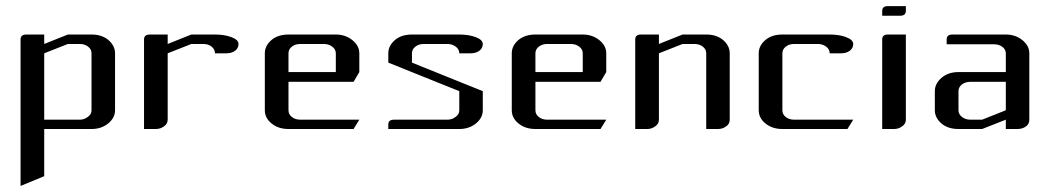

<svg xmlns="http://www.w3.org/2000/svg" viewBox="-20 -426 3467 634"><path d="M47.9 188V-295.9Q47.9 -312 66.9 -312H126V-280.8L204.1 -312H282.2Q316.4 -312 337.9 -293.9Q359.9 -274.9 359.9 -250V-62Q359.9 -36.6 336.9 -18.1Q314.5 0 282.2 0H126V155.8ZM126 -30.8H243.2Q258.3 -30.8 270 -40Q282.2 -48.3 282.2 -62V-250Q282.2 -263.2 271 -272Q259.8 -280.8 243.2 -280.8H204.1L126 -250Z M455.6 0V-295.9Q455.6 -312 474.6 -312H533.7V-280.8L611.8 -312H689.9Q721.7 -312 744.6 -303.2Q767.6 -294.4 767.6 -280.8Q767.6 -267.6 756.8 -258.8Q745.1 -250 728.5 -250H689.9Q689.9 -263.2 678.7 -272Q668.5 -280.8 650.9 -280.8H611.8L533.7 -250V-30.8Q533.7 -17.1 521.5 -8.8Q509.8 0 494.6 0Z M854.5 -62V-250Q854.5 -274.9 876.5 -293.9Q897.9 -312 932.6 -312H1088.9Q1120.6 -312 1143.6 -293.5Q1166.5 -274.9 1166.5 -250V-188L1147.5 -155.8H932.6V-62Q932.6 -48.3 943.8 -39.6Q955.1 -30.8 971.7 -30.8H1166.5L1147.5 0H932.6Q899.4 0 877 -18.1Q854.5 -36.1 854.5 -62ZM932.6 -188H1088.9V-250Q1088.9 -263.2 1077.1 -272Q1065.4 -280.8 1049.8 -280.8H971.7Q955.1 -280.8 943.8 -272Q932.6 -263.2 932.6 -250Z M1262.2 0V-15.1Q1262.2 -30.8 1281.2 -30.8H1457.5Q1472.7 -30.8 1484.4 -40Q1496.6 -48.3 1496.6 -62V-125L1262.2 -219.2V-250Q1262.2 -274.9 1284.2 -293.9Q1305.7 -312 1340.3 -312H1496.6Q1528.3 -312 1551.3 -303.2Q1574.2 -294.4 1574.2 -280.8Q1574.2 -267.6 1563.5 -258.8Q1551.8 -250 1535.2 -250H1496.6Q1496.6 -263.2 1484.9 -272Q1473.1 -280.8 1457.5 -280.8H1379.4Q1362.8 -280.8 1351.6 -272Q1340.3 -263.2 1340.3 -250V-219.2L1574.2 -125V-62Q1574.2 -36.6 1551.3 -18.1Q1528.8 0 1496.6 0Z M1669.9 -62V-250Q1669.9 -274.9 1691.9 -293.9Q1713.4 -312 1748 -312H1904.3Q1936 -312 1959 -293.5Q1981.9 -274.9 1981.9 -250V-188L1962.9 -155.8H1748V-62Q1748 -48.3 1759.3 -39.6Q1770.5 -30.8 1787.1 -30.8H1981.9L1962.9 0H1748Q1714.8 0 1692.4 -18.1Q1669.9 -36.1 1669.9 -62ZM1748 -188H1904.3V-250Q1904.3 -263.2 1892.6 -272Q1880.9 -280.8 1865.2 -280.8H1787.1Q1770.5 -280.8 1759.3 -272Q1748 -263.2 1748 -250Z M2077.6 0V-295.9Q2077.6 -312 2096.7 -312H2155.8V-280.8L2233.9 -312H2312Q2346.2 -312 2367.7 -293.9Q2389.6 -274.9 2389.6 -250V-30.8Q2389.6 -16.6 2377.9 -8.8Q2366.2 0 2350.6 0H2312V-250Q2312 -263.2 2300.8 -272Q2289.6 -280.8 2272.9 -280.8H2233.9L2155.8 -250V-30.8Q2155.8 -17.1 2143.6 -8.8Q2131.8 0 2116.7 0Z M2485.4 -62V-250Q2485.4 -274.9 2507.3 -293.9Q2528.8 -312 2563.5 -312H2719.7Q2751.5 -312 2774.4 -303.2Q2797.4 -294.4 2797.4 -280.8Q2797.4 -267.6 2786.6 -258.8Q2774.9 -250 2758.3 -250H2719.7Q2719.7 -263.2 2708 -272Q2696.3 -280.8 2680.7 -280.8H2602.5Q2585.9 -280.8 2574.7 -272Q2563.5 -263.2 2563.5 -250V-62Q2563.5 -48.3 2574.7 -39.6Q2585.9 -30.8 2602.5 -30.8H2797.4L2778.3 0H2563.5Q2530.3 0 2507.8 -18.1Q2485.4 -36.1 2485.4 -62Z M2893.1 -374V-390.1Q2893.1 -405.8 2912.1 -405.8H2971.2V-390.1Q2971.2 -374 2952.1 -374ZM2893.1 0V-295.9Q2893.1 -312 2912.1 -312H2971.2V-30.8Q2971.2 -17.1 2959 -8.8Q2947.3 0 2932.1 0Z M3066.9 -62V-125Q3066.9 -149.9 3088.9 -168.9Q3110.8 -188 3145 -188H3301.3V-250Q3301.3 -262.7 3289.6 -271.5Q3278.3 -279.8 3262.2 -279.8H3106V-295.9Q3106 -312 3125 -312H3301.3Q3333 -312 3356 -293.5Q3378.9 -274.9 3378.9 -250V-30.8Q3378.9 -16.6 3368.2 -8.8Q3356.4 0 3339.8 0H3301.3V-30.8L3223.1 0H3145Q3110.4 0 3088.9 -18.1Q3066.9 -37.1 3066.9 -62ZM3145 -62Q3145 -48.8 3156.2 -40Q3168 -30.8 3184.1 -30.8H3223.1L3301.3 -62V-155.8H3184.1Q3167.5 -155.8 3156.2 -147Q3145 -138.2 3145 -125Z"/></svg>

Font: Hhenum
Style: Regular
Weight: 400
Designer: T. Christopher White
Version: Version 1.0